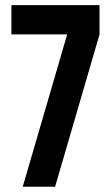

<svg xmlns="http://www.w3.org/2000/svg" viewBox="-20 -710 421 730"><path d="M358.4 -690.4V-579.1L189.5 0H66.4L235.4 -579.1H23.4V-690.4Z"/></svg>

Font: Dinish Condensed
Style: Bold
Weight: 700
Width: 3
Designer: Bert Driehuis
Foundry: Playbeing
Version: Version 3.006; git-39231f3c-release